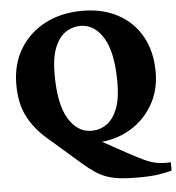

<svg xmlns="http://www.w3.org/2000/svg" viewBox="-59 -740 911 994"><g transform="rotate(-5 397.0 -242.5)"><path d="M336 103 162.5 -48Q101 -101.5 66.5 -168.8Q32 -236 32 -334Q32 -439 79.5 -518Q127 -597 211.2 -641Q295.5 -685 405 -685Q511.5 -685 590.5 -642Q669.5 -599 713 -520.8Q756.5 -442.5 756.5 -336Q756.5 -244.5 716.2 -172Q676 -99.5 606.5 -54.5Q537 -9.5 448.5 -0.5L571 67Q622.5 95 656.5 111Q690.5 127 721.5 132.8Q752.5 138.5 794 136V179.5Q762 188 723 194Q684 200 616.5 200Q565 200 527 195.8Q489 191.5 458.5 181Q428 170.5 399 151.5Q370 132.5 336 103ZM399.5 -62Q443 -62 478 -86.2Q513 -110.5 533.8 -162.8Q554.5 -215 554.5 -298.5Q554.5 -455.5 508.2 -531.8Q462 -608 389 -608Q346 -608 310.8 -583.8Q275.5 -559.5 254.8 -507.5Q234 -455.5 234 -371.5Q234 -214.5 280.2 -138.2Q326.5 -62 399.5 -62Z"/></g></svg>

Font: Newsreader Text ExtraBold
Style: Regular
Weight: 800
Designer: Hugues Gentile
Foundry: Production Type
Version: Version 1.001